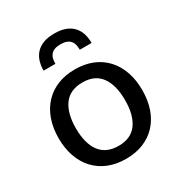

<svg xmlns="http://www.w3.org/2000/svg" viewBox="-172 -847 913 973"><g transform="rotate(-30 284.5 -360.0)"><path d="M285 -516Q341 -516 386.2 -497.8Q431.5 -479.5 463.2 -445.2Q495 -411 512 -362.8Q529 -314.5 529 -254.5Q529 -194.5 512 -146Q495 -97.5 463.2 -63.5Q431.5 -29.5 386.2 -11.2Q341 7 285 7Q228.5 7 183.2 -11.2Q138 -29.5 106 -63.5Q74 -97.5 56.8 -146Q39.5 -194.5 39.5 -254.5Q39.5 -314.5 56.8 -362.8Q74 -411 106 -445.2Q138 -479.5 183.2 -497.8Q228.5 -516 285 -516ZM285 -69Q357 -69 392.5 -117.5Q428 -166 428 -254Q428 -342 392.5 -390.8Q357 -439.5 285 -439.5Q212 -439.5 176.2 -390.8Q140.5 -342 140.5 -254Q140.5 -166 176.2 -117.5Q212 -69 285 -69ZM285.5 -725.5Q325 -725.5 351.8 -714.8Q378.5 -704 395 -685.2Q411.5 -666.5 418.8 -641.8Q426 -617 426 -589.5H357Q357 -605.5 353.8 -619Q350.5 -632.5 342.2 -642.2Q334 -652 320.2 -657.2Q306.5 -662.5 285.5 -662.5Q264.5 -662.5 250.8 -657.2Q237 -652 228.8 -642.2Q220.5 -632.5 217.2 -619Q214 -605.5 214 -589.5H145Q145 -617 152.2 -641.8Q159.5 -666.5 176 -685.2Q192.5 -704 219.2 -714.8Q246 -725.5 285.5 -725.5Z"/></g></svg>

Font: Lato 2
Style: Regular
Weight: 500
Designer: Lukasz Dziedzic with Adam Twardoch and Botio Nikoltchev
Foundry: tyPoland Lukasz Dziedzic
Version: Version 2.015; 2015-08-06; http://www.latofonts.com/